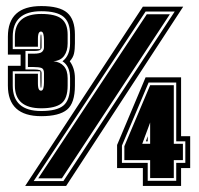

<svg xmlns="http://www.w3.org/2000/svg" viewBox="-20 -613 656 633"><path d="M116 -230Q6 -230 6 -331V-396H48V-433H6V-492Q6 -593 116 -593Q176 -593 201.5 -571Q227 -549 227 -499V-470Q227 -450 224 -436.5Q221 -423 210 -411Q227 -388 227 -355V-331Q227 -273 201 -251.5Q175 -230 116 -230ZM116 -247Q167 -247 189 -265Q211 -283 211 -331V-355Q211 -395 186 -411Q211 -430 211 -470V-499Q211 -540 189 -558Q167 -576 116 -576Q22 -576 22 -492V-451H113V-466Q113 -500 115 -500Q117 -500 117 -481V-457Q117 -452 113 -449Q109 -445 91 -445H64V-384H91Q104 -384 110.5 -382Q117 -380 117 -372V-342Q117 -323 115 -323Q113 -323 113 -357V-378H22V-331Q22 -247 116 -247ZM116 -256Q29 -256 29 -331V-370H105V-357Q105 -347 105 -338.5Q105 -330 106 -325Q108 -314 115 -314Q121 -314 123 -322.5Q125 -331 125 -342V-372Q125 -386 116.5 -389Q108 -392 91 -392H72V-436H91Q112 -436 118.5 -442Q125 -448 125 -457V-481Q125 -492 123 -500.5Q121 -509 115 -509Q108 -509 106 -498Q105 -493 105 -485Q105 -477 105 -466V-459H29V-492Q29 -567 116 -567Q163 -567 183 -551Q203 -535 203 -499V-470Q203 -445 191.5 -429Q180 -413 156 -411Q178 -409 190.5 -395Q203 -381 203 -355V-331Q203 -288 182.5 -272Q162 -256 116 -256ZM63 0 451 -591H584L198 0ZM91 -16H189L556 -575H460ZM106 -25 464 -566H540L184 -25ZM451 0V-59H366V-135L460 -358H577V-164H607V-59H577V0ZM467 -17H561V-76H591V-147H561V-341H470L382 -133V-76H467ZM475 -26V-85H390V-131L475 -332H553V-139H583V-85H553V-26ZM449 -139H475V-209ZM461 -147 467 -164V-147Z"/></svg>

Font: Alumni Sans Collegiate One
Style: Regular
Weight: 400
Designer: Robert E. Leuschke
Foundry: Robert E. Leuschke
Version: Version 1.100